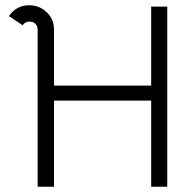

<svg xmlns="http://www.w3.org/2000/svg" viewBox="-20 -709 740 729"><path d="M66 -613 14 -648Q42 -689 91 -689Q129 -689 157 -663Q185 -637 185 -596V-384H554V-684H615V0H554V-327H185V0H123V-596Q123 -610 114.5 -618.5Q106 -627 92 -627Q75 -627 66 -613Z"/></svg>

Font: Bellota
Style: Regular
Weight: 400
Designer: Kemie Guaida
Foundry: Kemie Guaida
Version: Version 1.000;PS 002.000;hotconv 1.0.70;makeotf.lib2.5.58329